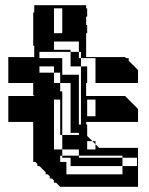

<svg xmlns="http://www.w3.org/2000/svg" viewBox="-20 -720 573 740"><path d="M188 -592H220V-688H188ZM188 -528H252V-520H284V-496H292V-464H316V-400H312V-350H462L512 -300V-250H312V-240H316V-196L336 -176H348V-164L362 -150H512V0H212L196 -16H188V-24L180 -32H172V-40L164 -48H156V-56L132 -80H124V-88L116 -96H108V-250H12V-350H112V-352H108V-400H12V-500H112V-544H108V-672H112V-700H312V-688H316V-656H312V-624H316V-592H312V-500H462L466 -496H476V-486L512 -450V-400H348V-496H292V-520H284V-560H188ZM316 -272H348V-336H316ZM316 -176V-144H348V-164L336 -176ZM508 -80V-112H452V-120H284V-144H220V-120H284V-112H452V-80ZM236 -96V-48H452V-80H252V-112H220V-120H212V-96ZM292 -440V-464H252V-520H132V-496H220V-440ZM292 -280V-360H252V-400H212V-432H284V-360H292V-440H220V-432H212V-440H188V-464H132V-440H188V-400H212V-368H220V-360H284V-280ZM220 -208V-200H284V-208H252V-280H220V-272H212V-304H220V-280H284V-240H292V-280H252V-360H220V-304H212V-336H188V-144H220V-200H212V-208ZM220 -240H212V-272H220ZM220 -208H212V-240H220Z"/></svg>

Font: Rubik Broken Fax
Style: Regular
Weight: 400
Designer: Hubert and Fischer, NaN
Foundry: Hubert and Fischer, NaN
Version: Version 2.201